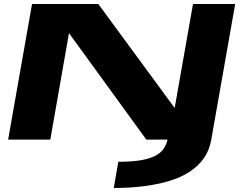

<svg xmlns="http://www.w3.org/2000/svg" viewBox="-20 -695 1232 956"><path d="M546.5 241Q626 241 695.2 232.2Q764.5 223.5 822.2 206.2Q880 189 924 160.2Q968 131.5 995.5 92.2Q1023 53 1032 0H814Q809.5 22 797.2 42Q785 62 759 77.5Q733 93 687.2 101.8Q641.5 110.5 569 110.5ZM20.5 0H230.5L323.5 -530L708.5 0H1032L1151 -675H941L850 -159H848.5L469.5 -675H139.5Z"/></svg>

Font: Anybody ExtraExpanded
Style: Bold Italic
Weight: 700
Width: 8
Italic angle: -10°
Version: Version 1.113;gftools[0.9.25]